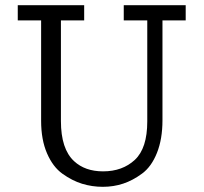

<svg xmlns="http://www.w3.org/2000/svg" viewBox="-20 -703 779 734"><path d="M47.9 -625V-683.1H301.8V-625H212.9V-240.2Q212.9 -133.3 263.2 -86.9Q305.2 -47.9 374 -47.9Q448.2 -47.9 495.6 -92Q543 -136.2 543 -238.8V-625H453.1V-683.1H689.9V-625H601.1V-243.2Q601.1 -171.4 580.1 -118.7Q559.1 -65.9 523.4 -39.6Q487.8 -13.2 450.9 -1Q414.1 11.2 373 11.2Q332 11.2 293.9 -0.5Q255.9 -12.2 219 -38.6Q182.1 -64.9 159.7 -116.9Q137.2 -168.9 137.2 -241.2V-625Z"/></svg>

Font: CMU Concrete
Style: Roman
Weight: 500
Version: Version 0.7.0